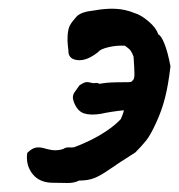

<svg xmlns="http://www.w3.org/2000/svg" viewBox="-20 -406 408 437"><path d="M104 10Q71 11 54.5 -9.5Q38 -30 42 -58Q52 -68 61.5 -70Q71 -72 86 -67Q97 -64 106 -64Q115 -64 124 -67Q130 -71 137 -70.5Q144 -70 149 -71Q163 -76 183 -85.5Q203 -95 222.5 -108Q242 -121 255 -135Q256 -137 258.5 -143.5Q261 -150 262 -155Q250 -154 234 -151.5Q218 -149 210 -147Q186 -143 171 -148Q156 -153 148 -174Q143 -187 150 -196.5Q157 -206 161 -212Q169 -217 173.5 -218.5Q178 -220 186 -218Q192 -216 196.5 -217Q201 -218 207 -215Q208 -216 222.5 -217.5Q237 -219 273 -219Q275 -219 277.5 -219.5Q280 -220 281 -222Q286 -225 286 -236.5Q286 -248 284 -277Q279 -290 274.5 -294Q270 -298 264 -302Q245 -303 226.5 -298.5Q208 -294 204 -288Q179 -268 159 -269Q139 -270 136 -285Q136 -290 134.5 -301.5Q133 -313 134 -326.5Q135 -340 139 -348Q144 -357 154 -368Q164 -379 193 -382Q220 -387 242.5 -386Q265 -385 287 -376Q301 -372 318.5 -357Q336 -342 340 -328Q347 -325 354.5 -306Q362 -287 368 -255Q363 -212 355.5 -183Q348 -154 336 -128Q323 -99 312.5 -86Q302 -73 288 -59Q250 -35 230 -21Q210 -7 195.5 -1Q181 5 160 5Q148 11 132.5 10.5Q117 10 104 10Z"/></svg>

Font: Caveat SemiBold
Style: Regular
Weight: 600
Designer: Pablo Impallari
Foundry: Pablo Impallari
Version: Version 2.000